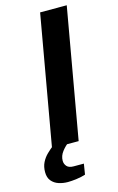

<svg xmlns="http://www.w3.org/2000/svg" viewBox="-157 -740 603 982"><g transform="rotate(-15 144.5 -249.5)"><path d="M41 0 162 -687H303L182 0ZM75 188Q50 188 27 180.5Q4 173 -10.5 155.5Q-25 138 -25 109Q-25 80 -14 58Q-3 36 14.5 19Q32 2 50 -12H131V-8Q112 5 94.5 27.5Q77 50 77 76Q77 93 88 105.5Q99 118 124 118H178L169 174Q148 181 121.5 184.5Q95 188 75 188Z"/></g></svg>

Font: Archivo SemiExpanded SemiBold
Style: Italic
Weight: 600
Width: 6
Italic angle: -10°
Designer: Hector Gatti
Foundry: Omnibus-Type
Version: Version 2.001